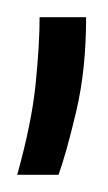

<svg xmlns="http://www.w3.org/2000/svg" viewBox="-22 -73 125 223"><path d="M-2 130Q15 69 19.5 23.5Q24 -22 24 -53H78Q78 8 66.5 56.5Q55 105 46 130Z"/></svg>

Font: Bricolage Grotesque 96pt Condensed ExtraLight
Style: Regular
Weight: 200
Width: 3
Designer: Mathieu Triay
Foundry: Atelier Triay
Version: Version 1.001; ttfautohint (v1.8.4.7-5d5b);gftools[0.9.33.de